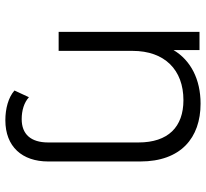

<svg xmlns="http://www.w3.org/2000/svg" viewBox="-46 -524 769 717"><g transform="rotate(90 338.5 -165.5)"><path d="M367 -530C276 -530 205 -493 167 -429V-526H99V0H170V-276C170 -396 241 -466 354 -466C454 -466 512 -409 512 -298V39C512 104 481 138 425 138C392 138 363 129 343 111L318 165C344 188 386 199 429 199C528 199 583 136 583 39V-305C583 -456 495 -530 367 -530Z"/></g></svg>

Font: Talent
Style: Regular
Weight: 400
Designer: Mike Powis
Version: Version 1.001;hotconv 1.0.109;makeotfexe 2.5.65596